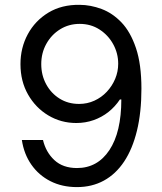

<svg xmlns="http://www.w3.org/2000/svg" viewBox="-20 -757 664 787"><path d="M306.8 -737.2Q351.6 -736.9 396.3 -720.2Q441.1 -703.5 478 -665Q514.9 -626.4 537.3 -560Q559.7 -493.6 559.7 -393.5Q559.7 -296.5 541.4 -221.4Q523.1 -146.3 488.8 -94.8Q454.5 -43.3 405.7 -16.7Q356.9 9.9 295.5 9.9Q234.4 9.9 186.6 -14.4Q138.8 -38.7 108.5 -82.2Q78.1 -125.7 69.6 -183.2H156.2Q168 -133.2 202.9 -100.7Q237.9 -68.2 295.5 -68.2Q379.6 -68.2 428.4 -141.7Q477.3 -215.2 477.3 -349.4H471.6Q451.7 -319.6 424.4 -297.9Q397 -276.3 363.6 -264.6Q330.3 -252.8 292.6 -252.8Q230.1 -252.8 178.1 -283.9Q126.1 -315 95 -369.5Q63.9 -424 63.9 -494.3Q63.9 -561.1 93.9 -616.7Q123.9 -672.2 178.4 -705.3Q233 -738.3 306.8 -737.2ZM306.8 -659.1Q262.1 -659.1 226.4 -636.9Q190.7 -614.7 169.9 -577.2Q149.1 -539.8 149.1 -494.3Q149.1 -448.9 169.2 -411.8Q189.3 -374.6 224.3 -352.8Q259.2 -331 304 -331Q337.7 -331 366.8 -344.3Q396 -357.6 417.8 -380.9Q439.6 -404.1 452.1 -433.8Q464.5 -463.4 464.5 -495.7Q464.5 -538.4 444.1 -575.6Q423.7 -612.9 388 -636Q352.3 -659.1 306.8 -659.1Z"/></svg>

Font: InterMG
Style: Regular
Weight: 400
Designer: Rasmus Andersson
Foundry: rsms
Version: Version 3.019;December 26, 2023;FontCreator 15.0.0.2955 64-b